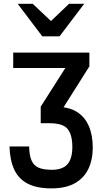

<svg xmlns="http://www.w3.org/2000/svg" viewBox="-20 -804 575 1029"><path d="M255.4 205.6Q177.2 205.6 128.7 180.4Q80.1 155.3 56.6 105.5Q33.2 55.7 30.8 -19H136.2Q137.2 30.8 149.9 57.9Q162.6 85 189 95.5Q215.3 106 257.8 106Q315.9 106 341.8 75.7Q367.7 45.4 367.7 -16.1Q367.7 -81.1 342.8 -112.3Q317.9 -143.6 245.1 -143.6H198.2V-232.4L342.3 -458.5L346.2 -439.5H50.8V-522H459V-448.2L294.4 -187.5L281.7 -231.4Q348.6 -231.4 391.6 -204.6Q434.6 -177.7 455.8 -128.9Q477.1 -80.1 477.1 -13.7Q477.1 52.2 453.4 101.6Q429.7 150.9 380.9 178.2Q332 205.6 255.4 205.6ZM206.5 -609.4 74.7 -783.7H155.3L272.5 -672.9H233.9L350.1 -783.7H431.2L299.3 -609.4Z"/></svg>

Font: Monda SemiBold
Style: Regular
Weight: 600
Designer: Vernon Adams
Foundry: Vernon Adams
Version: Version 2.200